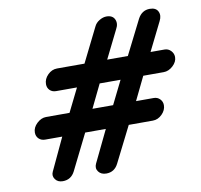

<svg xmlns="http://www.w3.org/2000/svg" viewBox="-76 -746 874 833"><g transform="rotate(-10 361.0 -329.5)"><path d="M135 6Q113 6 102 -9.5Q91 -25 99 -42L166 -185H91Q74 -185 63 -195.5Q52 -206 52 -223Q52 -245 71 -263Q90 -281 112 -281H215L266 -384H174Q157 -384 146.5 -394.5Q136 -405 136 -421Q136 -444 154 -462Q172 -480 195 -480H316L391 -631Q398 -646 414 -655.5Q430 -665 445 -665Q472 -665 481 -645.5Q490 -626 477 -603L416 -480H507L583 -631Q601 -665 636 -665Q663 -665 672 -646.5Q681 -628 669 -605L607 -480H669Q685 -480 696.5 -468Q708 -456 708 -440Q708 -419 689 -401.5Q670 -384 648 -384H558L508 -281H586Q602 -281 613 -270Q624 -259 624 -243Q624 -221 606 -203Q588 -185 565 -185H459L380 -28Q363 6 327 6Q304 6 292.5 -9.5Q281 -25 290 -44L358 -185H267L189 -28Q172 6 135 6ZM316 -281H407L458 -384H366Z"/></g></svg>

Font: Comic Neue
Style: Bold Italic
Weight: 700
Italic angle: -12°
Designer: Craig Rozynski
Foundry: Craig Rozynski
Version: Version 2.003